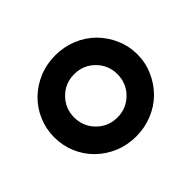

<svg xmlns="http://www.w3.org/2000/svg" viewBox="-89 -816 539 539"><g transform="rotate(-45 180.0 -547.0)"><path d="M180 -386Q145 -386 115 -398.5Q85 -411 62.5 -433Q40 -455 27.5 -484.5Q15 -514 15 -547Q15 -580 27.5 -609.5Q40 -639 62.5 -661Q85 -683 115 -695.5Q145 -708 180 -708Q214 -708 244.5 -695.5Q275 -683 297 -661Q319 -639 332 -609.5Q345 -580 345 -547Q345 -514 332 -484.5Q319 -455 297 -433Q275 -411 244.5 -398.5Q214 -386 180 -386ZM180 -461Q216 -461 241 -486Q266 -511 266 -547Q266 -583 241 -608Q216 -633 180 -633Q144 -633 119 -608Q94 -583 94 -547Q94 -511 119 -486Q144 -461 180 -461Z"/></g></svg>

Font: PT Root UI Medium
Style: Regular
Weight: 500
Designer: Vitaly Kuzmin
Foundry: ParaType Ltd.
Version: Version 2.001G